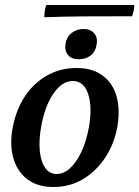

<svg xmlns="http://www.w3.org/2000/svg" viewBox="-20 -739 557 768"><path d="M194 9Q129 9 88.5 -22.5Q48 -54 33 -108Q18 -162 31 -230Q45 -302 80.5 -355Q116 -408 169 -437.5Q222 -467 286 -467Q349 -467 389.5 -437.5Q430 -408 445.5 -356Q461 -304 450 -236Q438 -165 401.5 -109.5Q365 -54 312 -22.5Q259 9 194 9ZM207 -43Q235 -43 260.5 -66.5Q286 -90 305.5 -131.5Q325 -173 335 -227Q350 -309 333 -362Q316 -415 271 -415Q229 -415 195 -366.5Q161 -318 146 -240Q135 -182 139 -137.5Q143 -93 160.5 -68Q178 -43 207 -43ZM294 -502Q266 -502 252 -519Q238 -536 242 -564Q247 -592 267 -607.5Q287 -623 314 -623Q342 -623 357 -605.5Q372 -588 366 -559Q362 -532 342.5 -517Q323 -502 294 -502ZM157 -670Q157 -678 159 -694Q161 -710 166 -719H517Q517 -709 515 -697.5Q513 -686 508 -674Q410 -674 322 -673.5Q234 -673 157 -670Z"/></svg>

Font: Vollkorn Medium
Style: Italic
Weight: 500
Italic angle: -11°
Designer: Friedrich Althausen
Foundry: Friedrich Althausen
Version: Version 5.000